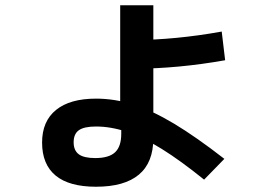

<svg xmlns="http://www.w3.org/2000/svg" viewBox="-20 -657 1040 730"><path d="M345 53Q243 53 191.5 10.5Q140 -32 140 -115Q140 -196 193 -239Q246 -282 345 -282Q416 -282 487 -259.5Q558 -237 641.5 -187Q725 -137 833 -53L756 26Q667 -46 595.5 -90.5Q524 -135 463 -155.5Q402 -176 345 -176Q300 -176 280 -162Q260 -148 260 -116Q260 -85 279.5 -70.5Q299 -56 342 -56Q394 -56 417.5 -78Q441 -100 441 -148V-218H437V-637H563V-131Q563 -39 508 7Q453 53 345 53ZM495 -505Q566 -505 650 -513Q734 -521 823 -537L836 -428Q746 -412 660 -404Q574 -396 500 -396Z"/></svg>

Font: M PLUS 2
Style: Bold
Weight: 700
Designer: Coji Morishita
Foundry: UNDERFOREST DESIGN
Version: Version 1.001